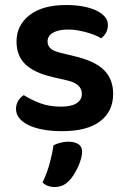

<svg xmlns="http://www.w3.org/2000/svg" viewBox="-20 -509 510 767"><path d="M432 -134Q432 -64 380 -24.5Q328 15 228 15Q187 15 153.5 9Q120 3 95.5 -8.5Q71 -20 57.5 -36.5Q44 -53 44 -73Q44 -92 52.5 -106Q61 -120 75 -129Q103 -111 139.5 -97Q176 -83 224 -83Q265 -83 286 -96.5Q307 -110 307 -134Q307 -175 247 -188L191 -201Q117 -218 81.5 -252Q46 -286 46 -343Q46 -408 98 -448.5Q150 -489 244 -489Q280 -489 310.5 -483.5Q341 -478 363.5 -467.5Q386 -457 398.5 -442.5Q411 -428 411 -409Q411 -391 403 -377.5Q395 -364 384 -356Q375 -362 360.5 -368Q346 -374 328.5 -379Q311 -384 291.5 -387.5Q272 -391 253 -391Q214 -391 192 -378.5Q170 -366 170 -343Q170 -326 182.5 -315Q195 -304 226 -297L275 -285Q358 -266 395 -229.5Q432 -193 432 -134ZM257 212Q244 226 229.5 232Q215 238 198 238Q168 238 150 220Q168 182 178.5 143.5Q189 105 194 71Q207 65 222 61Q237 57 253 57Q277 57 292.5 66.5Q308 76 308 98Q308 110 303.5 126Q299 142 291.5 158Q284 174 275 188.5Q266 203 257 212Z"/></svg>

Font: Baloo Chettan 2 SemiBold
Style: Regular
Weight: 600
Designer: Maithili Shingre, Unnati Kotecha and Ek Type
Foundry: Ek Type
Version: Version 1.640;hotconv 1.0.111;makeotfexe 2.5.65597; ttfautoh